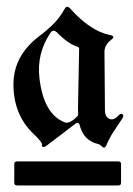

<svg xmlns="http://www.w3.org/2000/svg" viewBox="-20 -633 400 577"><path d="M208.5 -262.7Q188.5 -247.6 164.8 -229.2Q141.1 -210.9 120.6 -195.8Q113.8 -190.4 109.6 -191.2Q105.5 -191.9 106.4 -198.2Q106.4 -206.5 82 -229.5Q18.6 -289.1 20.5 -384.8Q22.9 -466.8 96.7 -523.4Q119.6 -540.5 139.4 -559.8Q159.2 -579.1 174.3 -606.4Q180.7 -618.7 191.4 -606.9Q251 -540 310.1 -527.8Q329.1 -524.4 314 -513.2Q295.9 -499.5 293.9 -480V-479.5L295.4 -300.8Q295.4 -282.7 308.3 -276.1Q321.3 -269.5 336.9 -286.6Q342.8 -293 347.9 -289.8Q353 -286.6 348.1 -277.8Q334 -256.8 320.8 -236.6Q307.6 -216.3 298.8 -194.3L298.3 -193.8Q293 -185.1 285.2 -193.8Q280.8 -198.7 274.9 -200.2Q230.5 -210 218.8 -259.3Q217.8 -261.2 214.8 -263.7Q211.4 -264.2 208.5 -262.7ZM212.9 -492.7Q188.5 -499.5 156.2 -530.3Q140.6 -548.8 131.3 -533.7Q89.8 -472.2 98.6 -397.5Q111.3 -290.5 173.8 -265.6Q174.3 -265.6 174.8 -265.1Q190.4 -260.3 213.4 -284.7Q214.8 -286.6 214.8 -288.6Q214.4 -294.4 214.4 -307.1L217.8 -486.3Q217.8 -491.2 212.9 -492.7ZM30.8 -147.9H335.9Q343.8 -147.9 343.8 -139.6V-84Q343.8 -75.7 335.9 -75.7H30.8Q22.9 -75.7 22.9 -84V-139.6Q22.9 -147.9 30.8 -147.9Z"/></svg>

Font: Bertholdr Mainzer Fraktur
Style: Regular
Weight: 400
Designer: Peter Wiegel, original typeface by Carl Albert Fahrenwaldt 1901
Foundry: Peter Wiegel
Version: Version 1.000 2010 initial release